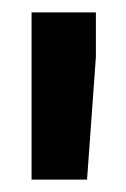

<svg xmlns="http://www.w3.org/2000/svg" viewBox="-20 -770 202 309"><path d="M134.3 -678.2 120.1 -481H30.8V-750H134.3Z"/></svg>

Font: MAUL Bold
Style: Bold
Weight: 700
Designer: MAUL
Version: Version 1.0; 2020; ttfautohint (v1.8.3)